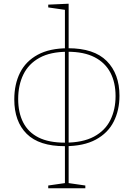

<svg xmlns="http://www.w3.org/2000/svg" viewBox="-20 -785 721 1035"><path d="M350 209 343 201 440 215V230H240V215L337 201L330 209V-739L337 -731L240 -745V-760L350 -765ZM347 -525Q487 -525 555.5 -456Q624 -387 624 -269Q624 -191 593 -129.5Q562 -68 496.5 -32.5Q431 3 329 3Q191 3 124 -63.5Q57 -130 57 -249Q57 -331 88 -393Q119 -455 183.5 -490Q248 -525 347 -525ZM345 -506Q252 -506 193 -473.5Q134 -441 106 -383.5Q78 -326 78 -251Q78 -178 105 -125Q132 -72 187.5 -44Q243 -16 330 -16Q426 -16 486.5 -48.5Q547 -81 575 -138Q603 -195 603 -267Q603 -340 575 -393.5Q547 -447 490 -476.5Q433 -506 345 -506Z"/></svg>

Font: Bitter Thin
Style: Regular
Weight: 100
Designer: Sol Matas, and Bitter project Authors
Foundry: Sol Matas
Version: Version 2.002